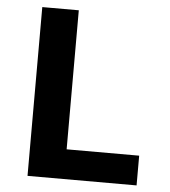

<svg xmlns="http://www.w3.org/2000/svg" viewBox="-51 -744 702 791"><g transform="rotate(5 300.0 -349.0)"><path d="M92 0V-698H243V-123H543V0Z"/></g></svg>

Font: iA Writer Duo S
Style: Bold
Weight: 700
Designer: Mike Abbink, Paul van der Laan, Pieter van Rosmalen, Oliver Reichenstein
Foundry: Bold Monday and Information Architects Inc.
Version: Version 2.000